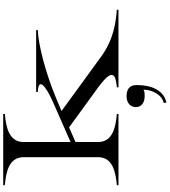

<svg xmlns="http://www.w3.org/2000/svg" viewBox="48 -788 1031 1166"><g transform="rotate(-90 563.0 -204.5)"><path d="M22 -10V0H454V-10C370 -17 284 -37 284 -124V-261L373 -300L619 -121C732 -37 699 -17 616 -10V0H1087V-10C1009 -16 906 -30 803 -105L472 -346L561 -383C709 -444 877 -487 964 -490V-500H588V-490C680 -486 624 -442 532 -400L284 -291V-576C284 -663 370 -683 454 -690V-700H22V-690C106 -683 192 -663 192 -576V-124C192 -37 106 -17 22 -10ZM521 275 524 291C593 276 630 209 630 110C630 69 606 49 563 49C520 49 496 74 496 105C496 137 520 159 563 159C578 159 590 159 602 152C602 201 573 264 521 275Z"/></g></svg>

Font: Sprat Extended
Style: Regular
Weight: 400
Width: 9
Designer: Ethan Nakache
Foundry: Collletttivo
Version: Version 2.000;Glyphs 3.2 (3217)